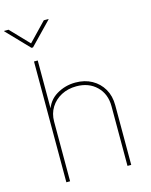

<svg xmlns="http://www.w3.org/2000/svg" viewBox="-168 -1030 876 1117"><g transform="rotate(-15 269.5 -472.0)"><path d="M112.3 -359.4V0H89.8V-727.5H112.3V-421.9H106.4Q124 -484.4 176 -515.6Q228 -546.9 290 -546.9Q346.2 -546.9 388.9 -523.2Q431.6 -499.5 456.1 -457.5Q480.5 -415.5 480.5 -359.4V0H458V-359.4Q458 -433.6 411.1 -479Q364.3 -524.4 290 -524.4Q239.3 -524.4 199 -503.2Q158.7 -481.9 135.5 -444.6Q112.3 -407.2 112.3 -359.4ZM-5.4 -944.3 100.6 -833.5 207 -944.3H234.9V-941.9L105.5 -808.1H96.2L-32.2 -941.9V-944.3Z"/></g></svg>

Font: Inter 18pt Thin
Style: Regular
Weight: 250
Designer: Rasmus Andersson
Foundry: rsms
Version: Version 4.001;git-66647c0bb